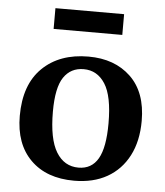

<svg xmlns="http://www.w3.org/2000/svg" viewBox="-53 -769 713 830"><g transform="rotate(5 304.0 -354.0)"><path d="M299 14Q179 14 110 -54.5Q41 -123 41 -245Q41 -381 115.5 -453.5Q190 -526 315 -526Q429 -526 498.5 -459.5Q568 -393 568 -269Q568 -181 535 -117.5Q502 -54 442 -20Q382 14 299 14ZM313 -44Q370 -44 398 -92.5Q426 -141 426 -246Q426 -364 392 -417Q358 -470 299 -470Q243 -470 212.5 -425Q182 -380 182 -276Q182 -157 216.5 -100.5Q251 -44 313 -44ZM154 -632V-722H452V-632Z"/></g></svg>

Font: Literata 36pt SemiBold
Style: Regular
Weight: 600
Designer: Latin by Veronika Burian and Jose Scaglione. Greek by Irene Vlachou. Cyrillic by Vera Evstafieva.
Foundry: TypeTogether
Version: Version 3.002